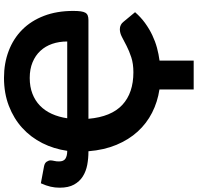

<svg xmlns="http://www.w3.org/2000/svg" viewBox="-34 -742 943 914"><g transform="rotate(-90 437.0 -284.5)"><path d="M176.5 -435.5Q185.5 -499 213.2 -554Q241 -609 285.5 -649.5Q330 -690 390.2 -713.2Q450.5 -736.5 524 -736.5Q593.5 -736.5 652 -714.2Q710.5 -692 753 -649.8Q795.5 -607.5 819 -546.2Q842.5 -485 842.5 -407Q842.5 -385 840.5 -371Q838.5 -357 833.8 -349Q829 -341 820.5 -337.8Q812 -334.5 799 -334.5H329Q338.5 -226 395.2 -173.2Q452 -120.5 550.5 -120.5Q591 -120.5 621.5 -130.5Q652 -140.5 675.8 -152.8Q699.5 -165 718.5 -175Q737.5 -185 755.5 -185Q767 -185 776 -180.2Q785 -175.5 790.5 -168L836.5 -112.5Q812 -84.5 784.2 -64.5Q756.5 -44.5 727 -30.5Q697.5 -16.5 667 -8.2Q636.5 0 606 4V166.5H468.5V3.5Q409 -5.5 358 -31.5Q307 -57.5 268.2 -100Q229.5 -142.5 205 -201.2Q180.5 -260 174.5 -334.5H173Q140.5 -334.5 109.8 -340.2Q79 -346 54.8 -361.2Q30.5 -376.5 15.8 -403Q1 -429.5 1 -471.5Q1 -494 5.8 -514.8Q10.5 -535.5 22 -561L102 -546Q118.5 -543 124.8 -533.2Q131 -523.5 131 -515.5Q131 -507.5 128.5 -497.5Q126 -487.5 126 -475Q126 -452.5 139.2 -444Q152.5 -435.5 176 -435.5ZM523.5 -614Q481.5 -614 448.5 -601.2Q415.5 -588.5 391.5 -565.2Q367.5 -542 352.5 -509Q337.5 -476 331.5 -435.5H697Q697 -474 685.8 -506.8Q674.5 -539.5 652.5 -563.2Q630.5 -587 598 -600.5Q565.5 -614 523.5 -614Z"/></g></svg>

Font: Lato Heavy
Style: Regular
Weight: 800
Designer: Lukasz Dziedzic
Foundry: tyPoland Lukasz Dziedzic
Version: Version 2.007; 2014-02-27